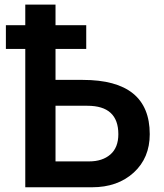

<svg xmlns="http://www.w3.org/2000/svg" viewBox="-20 -792 692 812"><path d="M214.8 -109.4H356.4Q413.1 -109.4 446.8 -138.7Q480.5 -168 480.5 -224.6Q480.5 -344.7 349.6 -344.7H214.8ZM4.9 -585V-685.5H86.9V-772.5H214.8V-685.5H344.7V-585H214.8V-454.1H330.1Q613.3 -454.1 613.3 -224.6Q613.3 -124 545.4 -62Q477.5 0 369.1 0H86.9V-585Z"/></svg>

Font: Gothic A1
Style: Bold
Weight: 700
Version: Version 2.50